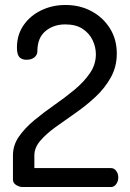

<svg xmlns="http://www.w3.org/2000/svg" viewBox="-20 -751 523 771"><path d="M70 0Q58 0 45 -8Q32 -16 32 -30V-127Q32 -168 56 -202.5Q80 -237 118 -268.5Q156 -300 198.5 -329.5Q241 -359 279 -390.5Q317 -422 341 -457Q365 -492 365 -533Q365 -562 352 -589.5Q339 -617 312 -635Q285 -653 242 -653Q195 -653 162.5 -626Q130 -599 130 -544Q130 -531 118.5 -521Q107 -511 86 -511Q68 -511 58 -521.5Q48 -532 48 -560Q48 -611 74.5 -649.5Q101 -688 145.5 -709.5Q190 -731 243 -731Q301 -731 347.5 -706Q394 -681 421.5 -637Q449 -593 449 -536Q449 -483 425 -440Q401 -397 363.5 -362Q326 -327 283.5 -297.5Q241 -268 203.5 -241Q166 -214 142 -186Q118 -158 118 -127V-76H426Q438 -76 446.5 -65Q455 -54 455 -38Q455 -23 446.5 -11.5Q438 0 426 0Z"/></svg>

Font: Dosis Medium
Style: Regular
Weight: 500
Designer: EdgarTolentino, PabloImpallari, IginoMarini
Foundry: EdgarTolentino, PabloImpallari, IginoMarini
Version: Version 3.001; ttfautohint (v1.8.2)